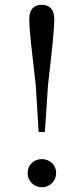

<svg xmlns="http://www.w3.org/2000/svg" viewBox="-20 -767 348 800"><path d="M154 13C189 13 214 -14 214 -46C214 -79 189 -104 154 -104C120 -104 95 -79 95 -46C95 -14 120 13 154 13ZM154 -747C122 -747 102 -728 102 -689C102 -637 113 -554 129 -412L141 -217H167L180 -412C196 -554 206 -637 206 -689C206 -728 186 -747 154 -747Z"/></svg>

Font: Harano Aji Mincho CN
Style: Regular
Weight: 400
Foundry: Masamichi Hosoda
Version: HaranoAjiMinchoCN-Regular version 20230610;ttx 4.39.4